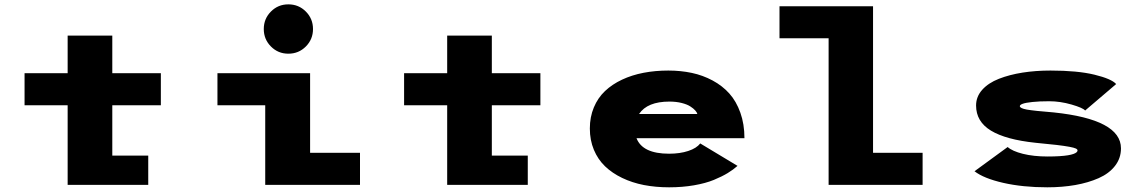

<svg xmlns="http://www.w3.org/2000/svg" viewBox="-20 -828 5140 860"><path d="M90 -356.5V-500H283V-668.5H483V-500H700.5V-356.5H483V-131H644V0H283V-356.5Z M1271.5 -587.5Q1225.5 -587.5 1193.5 -619.8Q1161.5 -652 1161.5 -698Q1161.5 -744 1193.5 -776.2Q1225.5 -808.5 1271.5 -808.5Q1318 -808.5 1350 -776.2Q1382 -744 1382 -698Q1382 -652 1350 -619.8Q1318 -587.5 1271.5 -587.5ZM1369 -143.5H1592.5V0H1168V-356.5H954V-500H1369Z M1790 -356.5V-500H1983V-668.5H2183V-500H2400.5V-356.5H2183V-131H2344V0H1983V-356.5Z M3283.5 -85Q3264.5 -68 3239.5 -52.8Q3214.5 -37.5 3177.5 -22.2Q3140.5 -7 3088.5 2Q3036.5 11 2977 11Q2917 11 2864.2 0.8Q2811.5 -9.5 2766.8 -31Q2722 -52.5 2690 -83.2Q2658 -114 2640 -157.2Q2622 -200.5 2622 -252.5Q2622 -304 2640 -347Q2658 -390 2690 -420.2Q2722 -450.5 2766.2 -471.2Q2810.5 -492 2862.8 -502Q2915 -512 2973.5 -512Q3029 -512 3078.5 -501.5Q3128 -491 3171.8 -467.5Q3215.5 -444 3246.8 -409.2Q3278 -374.5 3296.2 -323.2Q3314.5 -272 3314.5 -209H2831Q2858 -139.5 2977 -139.5Q3025.5 -139.5 3062.8 -151.8Q3100 -164 3116.5 -185.5ZM2978.5 -373Q2879.5 -373 2842.5 -317.5H3103.5Q3102 -324.5 3094.2 -333.2Q3086.5 -342 3072.2 -351.2Q3058 -360.5 3033.2 -366.8Q3008.5 -373 2978.5 -373Z M3890.5 -143.5H4112.5V0H3691.5V-656.5H3471.5V-800H3890.5Z M4671 11Q4561 11 4473.5 -9Q4386 -29 4345 -61L4493.5 -169.5Q4514 -151 4561.8 -139Q4609.5 -127 4673 -127Q4702 -127 4725.2 -128.5Q4748.5 -130 4763.5 -132.5Q4778.5 -135 4788.2 -138.5Q4798 -142 4802.2 -146Q4806.5 -150 4806.5 -154Q4806.5 -159 4798.8 -162.8Q4791 -166.5 4769.8 -170.5Q4748.5 -174.5 4712.5 -178.8Q4676.5 -183 4618 -188.5Q4485 -202.5 4418.5 -243Q4352 -283.5 4352 -355.5Q4352 -395 4379.5 -425.8Q4407 -456.5 4454.2 -475Q4501.5 -493.5 4560.2 -502.8Q4619 -512 4685.5 -512Q4806 -512 4882.2 -493.5Q4958.5 -475 4979.5 -451.5L4840.5 -333Q4830.5 -345 4779.5 -359.8Q4728.5 -374.5 4679.5 -374.5Q4635 -374.5 4604.5 -371.2Q4574 -368 4561 -363.2Q4548 -358.5 4548 -352.5Q4548 -343 4579.5 -337.2Q4611 -331.5 4699.5 -324.5Q5001 -293 5001 -163.5Q5001 -119 4974.2 -84.8Q4947.5 -50.5 4901 -30Q4854.5 -9.5 4796.2 0.8Q4738 11 4671 11Z"/></svg>

Font: League Mono Wide ExtraBold
Style: Regular
Weight: 800
Width: 8
Designer: Tyler Finck
Foundry: The League of Moveable Type / Tyler Finck
Version: Version 2.210